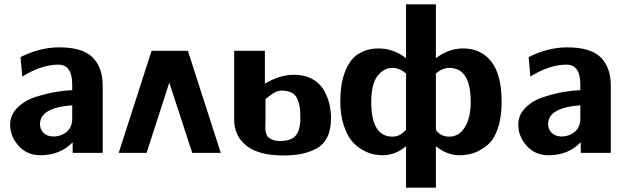

<svg xmlns="http://www.w3.org/2000/svg" viewBox="-20 -707 2912 888"><path d="M27 -131Q27 -176 61 -209.5Q95 -243 146 -259Q197 -275 238.5 -282Q280 -289 314 -290V-316Q314 -408 250 -408Q172 -408 83 -353L75 -443Q165 -488 253 -488Q362 -488 408.5 -441.5Q455 -395 455 -311V0H316V-49Q258 11 167 11Q105 11 66 -32.5Q27 -76 27 -131ZM165 -133Q165 -109 181 -93Q197 -77 223 -76Q228 -75 243 -77Q270 -81 290.5 -99Q311 -117 314 -151V-220Q165 -209 165 -133Z M1001 0H869L763 -325L658 0H529L681 -472H849Z M1063 -154V-472H1205V-320Q1241 -341 1270 -350Q1306 -362 1346 -361Q1391 -360 1424.5 -341.5Q1458 -323 1476 -293Q1494 -263 1502.5 -230Q1511 -197 1511 -161Q1511 -108 1493.5 -72.5Q1476 -37 1442.5 -19.5Q1409 -2 1373 5Q1337 12 1290 12Q1177 12 1120 -33Q1063 -78 1063 -154ZM1208 -249V-163Q1208 -158 1207.5 -139Q1207 -120 1207 -113Q1207 -106 1210.5 -92Q1214 -78 1221 -72Q1228 -66 1241 -60.5Q1254 -55 1274 -55Q1328 -55 1348.5 -81Q1369 -107 1369 -160Q1369 -188 1367 -206Q1365 -224 1357 -245.5Q1349 -267 1330.5 -277.5Q1312 -288 1282 -288Q1274 -288 1265.5 -285.5Q1257 -283 1247.5 -277.5Q1238 -272 1233.5 -269Q1229 -266 1219 -257.5Q1209 -249 1208 -249Z M1554 -238Q1554 -274 1558 -305.5Q1562 -337 1574 -370.5Q1586 -404 1604.5 -428Q1623 -452 1655.5 -467.5Q1688 -483 1731 -483Q1799 -483 1858 -438V-687H1996V-438Q2056 -483 2122 -483Q2204 -483 2252 -422.5Q2300 -362 2300 -236Q2300 -163 2282 -111.5Q2264 -60 2233 -35Q2202 -10 2171 0.5Q2140 11 2105 11Q2047 11 1996 -31V161H1858V-31Q1809 11 1749 11Q1729 11 1707 6.5Q1685 2 1656.5 -14Q1628 -30 1606.5 -55.5Q1585 -81 1569.5 -128.5Q1554 -176 1554 -238ZM1697 -236Q1697 -75 1795 -75Q1806 -75 1816 -78Q1826 -81 1833 -85.5Q1840 -90 1845 -94.5Q1850 -99 1854 -103L1858 -107V-367Q1828 -393 1796 -393Q1754 -393 1725.5 -355Q1697 -317 1697 -236ZM1996 -106Q2018 -75 2059 -75Q2102 -75 2129.5 -118Q2157 -161 2157 -236Q2157 -393 2058 -393Q2026 -393 1996 -367Z M2377 -131Q2377 -176 2411 -209.5Q2445 -243 2496 -259Q2547 -275 2588.5 -282Q2630 -289 2664 -290V-316Q2664 -408 2600 -408Q2522 -408 2433 -353L2425 -443Q2515 -488 2603 -488Q2712 -488 2758.5 -441.5Q2805 -395 2805 -311V0H2666V-49Q2608 11 2517 11Q2455 11 2416 -32.5Q2377 -76 2377 -131ZM2515 -133Q2515 -109 2531 -93Q2547 -77 2573 -76Q2578 -75 2593 -77Q2620 -81 2640.5 -99Q2661 -117 2664 -151V-220Q2515 -209 2515 -133Z"/></svg>

Font: Coval
Style: Heavy
Weight: 900
Foundry: Context Ltd
Version: Version 001.000